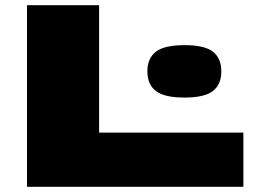

<svg xmlns="http://www.w3.org/2000/svg" viewBox="-20 -720 992 740"><path d="M84 0V-700H362V-209H918V0ZM548 -445Q548 -495 580.5 -520.5Q613 -546 691 -546Q769 -546 801 -520.5Q833 -495 833 -445Q833 -395 801 -369.5Q769 -344 691 -344Q613 -344 580.5 -369.5Q548 -395 548 -445Z"/></svg>

Font: Georama ExtraExtended ExtraBold
Style: Regular
Weight: 800
Width: 8
Designer: Jean-Baptiste Levee
Foundry: Production Type
Version: Version 1.000